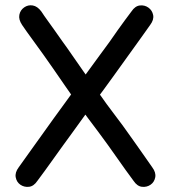

<svg xmlns="http://www.w3.org/2000/svg" viewBox="-20 -710 657 739"><path d="M139 -666Q124 -686 106 -689Q88 -692 73 -681.5Q58 -671 54.5 -653Q51 -635 65 -614Q82 -589 101.5 -562.5Q121 -536 146 -501Q164 -476 185 -445.5Q206 -415 228.5 -382.5Q251 -350 272 -320Q295 -287 317 -257.5Q339 -228 359 -201.5Q379 -175 396 -151Q416 -123 432.5 -99.5Q449 -76 464 -55Q479 -34 494 -14Q508 7 526.5 9Q545 11 559.5 1Q574 -9 577.5 -27.5Q581 -46 566 -66Q552 -86 537 -107.5Q522 -129 505 -153Q488 -177 468 -205Q452 -228 432 -254Q412 -280 390.5 -309.5Q369 -339 346 -372Q324 -403 301 -435.5Q278 -468 257.5 -498Q237 -528 220 -551Q203 -575 189 -595Q175 -615 162.5 -632Q150 -649 139 -666ZM558 -614Q573 -634 569.5 -652Q566 -670 551.5 -680.5Q537 -691 518.5 -689Q500 -687 486 -666Q474 -650 461 -632.5Q448 -615 433.5 -594.5Q419 -574 401 -548Q385 -526 363.5 -497Q342 -468 319 -436Q296 -404 273 -373Q250 -341 228 -311Q206 -281 186.5 -254Q167 -227 150 -203Q121 -162 97 -129Q73 -96 52 -66Q37 -46 40.5 -27.5Q44 -9 58.5 1Q73 11 91.5 9Q110 7 124 -14Q138 -33 153.5 -54Q169 -75 185.5 -98.5Q202 -122 221 -148Q239 -172 258.5 -199.5Q278 -227 300 -257Q322 -287 345 -319Q363 -343 380.5 -367Q398 -391 415 -414.5Q432 -438 447 -459Q462 -480 475 -498Q493 -523 507 -542.5Q521 -562 533.5 -579.5Q546 -597 558 -614Z"/></svg>

Font: Tilt Neon
Style: Regular
Weight: 400
Designer: Andy Clymer
Foundry: Andy Clymer
Version: Version 1.000